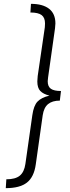

<svg xmlns="http://www.w3.org/2000/svg" viewBox="-20 -848 363 998"><path d="M13 84Q60 84 83 65Q106 46 112 4L148 -249Q155 -299 175 -320Q195 -341 237 -351Q205 -359 189.5 -375Q174 -391 174 -425Q174 -433 176 -453L213 -706Q214 -713 214 -726Q214 -756 196.5 -769.5Q179 -783 138 -783L141 -828Q202 -828 235 -802.5Q268 -777 268 -726Q268 -719 266 -701L230 -446Q228 -432 228 -426Q228 -398 244.5 -386.5Q261 -375 297 -375L291 -325Q252 -325 230 -307Q208 -289 202 -249L166 6Q157 72 120 101Q83 130 10 130Z"/></svg>

Font: Fira Sans Light
Style: Italic
Weight: 300
Italic angle: -8°
Designer: bBox Type GmbH & Carrois Corporate GbR & Edenspiekermann AG
Foundry: bBox Type GmbH & Carrois Corporate GbR & Edenspiekermann AG
Version: Version 4.301